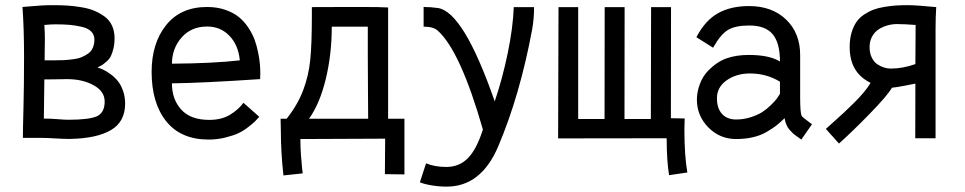

<svg xmlns="http://www.w3.org/2000/svg" viewBox="-20 -525 3663 729"><path d="M71.3 -310.5Q71.3 -416 65.4 -498.5Q73.7 -499 98.1 -501.2Q122.6 -503.4 140.9 -504.4Q159.2 -505.4 184.1 -505.4Q213.4 -505.4 238 -503.7Q262.7 -502 290.5 -497.3Q318.4 -492.7 339.4 -483.6Q360.4 -474.6 378.2 -461.4Q396 -448.2 405.5 -427.2Q415 -406.2 415 -379.9Q415 -356.9 410.2 -338.6Q405.3 -320.3 400.1 -310.3Q395 -300.3 383.3 -290.3Q371.6 -280.3 367.2 -277.8Q362.8 -275.4 350.1 -268.6Q361.3 -265.6 373 -260Q384.8 -254.4 400.1 -243.2Q415.5 -231.9 427.2 -217.5Q439 -203.1 447 -180.7Q455.1 -158.2 455.1 -131.8Q455.1 -62.5 401.1 -31Q347.2 0.5 247.6 2.4H237.8Q219.7 2.4 189.2 0.5Q158.7 -1.5 133.3 -1.5H66.9Q66.9 -35.2 69.1 -115.2Q71.3 -195.3 71.3 -310.5ZM338.4 -375Q338.4 -393.6 325.9 -405.8Q313.5 -418 290 -423.3Q266.6 -428.7 243.9 -430.7Q221.2 -432.6 189.9 -432.6Q172.9 -432.6 148.4 -430.2Q150.4 -402.8 150.4 -377.4Q150.4 -366.7 149.9 -340.6Q149.4 -314.5 149.4 -295.9H183.6Q205.6 -295.9 220.9 -296.6Q236.3 -297.4 256.1 -299.8Q275.9 -302.2 289.1 -307.6Q302.2 -313 314.2 -321.3Q326.2 -329.6 332.3 -343.3Q338.4 -356.9 338.4 -375ZM233.9 -224.6Q223.6 -224.6 206.5 -224.1Q189.5 -223.6 169.9 -223.6H148.4Q148.4 -222.2 146.5 -74.7Q174.8 -74.7 199.5 -72.5Q224.1 -70.3 240.2 -70.3Q317.9 -70.3 347.7 -83.5Q377.4 -96.7 377.4 -139.6Q377.4 -178.2 335.4 -201.4Q293.5 -224.6 233.9 -224.6Z M632.8 -283.2Q788.6 -284.2 890.6 -295.9Q884.8 -354.5 850.8 -389.4Q816.9 -424.3 766.6 -424.3Q706.5 -424.3 669.9 -383.1Q633.3 -341.8 632.8 -283.2ZM766.1 -498.5Q804.2 -498.5 835.2 -487.8Q866.2 -477.1 886.7 -460.4Q907.2 -443.8 922.9 -420.2Q938.5 -396.5 946.8 -373.8Q955.1 -351.1 960.2 -325.2Q965.3 -299.3 966.8 -281.2Q968.3 -263.2 968.3 -245.6Q968.3 -228.5 967.8 -224.6Q749.5 -210 632.8 -208.5Q632.8 -147.9 668.2 -108.9Q703.6 -69.8 774.4 -69.8Q821.3 -69.8 853.5 -89.4Q885.7 -108.9 904.3 -134.8L964.4 -81.5Q953.6 -69.8 947.5 -63.5Q941.4 -57.1 922.1 -42.2Q902.8 -27.3 884.3 -18.8Q865.7 -10.3 835.4 -2.7Q805.2 4.9 772.5 4.9Q666.5 4.9 611.1 -64.5Q555.7 -133.8 555.7 -252Q555.7 -360.8 610.8 -429.7Q666 -498.5 766.1 -498.5Z M1376.5 -398.4V-423.8H1239.7Q1239.7 -319.3 1217 -225.3Q1194.3 -131.3 1153.3 -74.2H1377.9Q1377.9 -86.9 1377.2 -170.9Q1376.5 -254.9 1376.5 -310.5ZM1515.6 137.2 1441.4 136.2 1442.4 1.5 1120.6 2.9V10.7Q1120.6 34.2 1122.8 64.7Q1125 95.2 1127 114.3L1129.4 133.3L1056.2 141.1Q1046.4 53.2 1046.4 -26.4Q1046.4 -43.9 1045.4 -74.2H1068.4Q1110.4 -127.4 1131.1 -182.4Q1151.9 -237.3 1158 -297.6Q1164.1 -357.9 1164.1 -463.9V-498L1306.2 -498.5H1354Q1426.3 -498.5 1453.6 -496.6V-74.2H1515.6Z M1597.7 95.2Q1631.3 108.9 1674.3 108.9Q1724.1 108.9 1757.1 75Q1790 41 1813.5 -33.2Q1728 -331.5 1642.1 -408.7Q1625.5 -423.8 1588.4 -423.8V-498.5Q1615.2 -498.5 1642.6 -494.6Q1740.2 -480 1858.4 -140.1Q1887.2 -224.6 1907.5 -321.8Q1927.7 -418.9 1930.7 -498H2007.8Q2007.8 -454.6 2001 -416Q1954.6 -164.1 1871.1 32.2Q1806.2 183.6 1675.8 183.6Q1647 183.6 1618.2 178.7Q1589.4 173.8 1574.2 167Z M2175.3 -73.2H2275.4L2275.9 -498H2351.6L2351.1 -73.2H2451.2L2452.1 -498H2527.8L2527.3 -76.2L2579.6 -75.2Q2578.6 -48.8 2578.6 -33.7Q2578.6 66.9 2589.8 129.9L2520.5 140.1Q2511.7 90.3 2511.2 0H2450.2L2099.1 0.5L2100.6 -498H2175.3Z M2702.1 -151.9Q2702.1 -113.8 2721.4 -92.5Q2740.7 -71.3 2774.9 -71.3Q2803.7 -71.3 2830.3 -79.8Q2856.9 -88.4 2874 -99.4Q2891.1 -110.4 2907 -126Q2922.9 -141.6 2929.2 -150.1Q2935.5 -158.7 2941.4 -168.5V-214.8Q2890.6 -246.1 2826.7 -246.1Q2774.9 -245.6 2738.5 -219.7Q2702.1 -193.8 2702.1 -151.9ZM3018.1 -155.3Q3018.1 -92.8 3024.4 -84.5Q3027.3 -80.6 3033.4 -75.7Q3039.6 -70.8 3049.1 -63.7Q3058.6 -56.6 3063 -53.2L3022.5 4.9Q3019 2 3007.6 -5.9Q2996.1 -13.7 2991.2 -18.3Q2986.3 -22.9 2978.5 -31.5Q2970.7 -40 2966.1 -51Q2961.4 -62 2959 -76.2Q2941.4 -59.1 2927 -47.9Q2912.6 -36.6 2889.6 -23.4Q2866.7 -10.3 2837.9 -3.7Q2809.1 2.9 2774.9 2.9Q2712.9 2.9 2669.4 -41.3Q2626 -85.4 2626 -147Q2626 -175.8 2637.2 -205.8Q2648.4 -235.8 2669.4 -257.3Q2702.1 -290.5 2738.8 -303.5Q2775.4 -316.4 2822.8 -316.4Q2900.9 -316.4 2941.4 -291.5Q2941.4 -361.8 2913.8 -395Q2886.2 -428.2 2824.7 -428.2Q2772.5 -428.2 2744.4 -411.6Q2716.3 -395 2687.5 -343.8L2624 -383.8Q2657.7 -447.8 2706.3 -474.9Q2754.9 -502 2823.7 -502Q2911.6 -502 2964.8 -450.7Q3018.1 -399.4 3018.1 -316.4Z M3285.6 -210.4Q3206.1 -249 3206.1 -346.2Q3206.1 -376.5 3213.1 -400.6Q3220.2 -424.8 3231.7 -441.4Q3243.2 -458 3261.2 -470Q3279.3 -481.9 3297.1 -488.5Q3314.9 -495.1 3339.1 -499Q3363.3 -502.9 3383.1 -504.2Q3402.8 -505.4 3428.2 -505.4Q3458 -505.4 3534.7 -498Q3532.2 -460.9 3532.2 -412.6V0H3455.1L3455.6 -207.5Q3446.8 -206.1 3418.2 -200.2Q3389.6 -194.3 3366.7 -191.9Q3348.6 -161.1 3282 -92.8Q3215.3 -24.4 3165.5 20L3115.7 -35.6Q3121.6 -41 3146.2 -63Q3170.9 -85 3185.8 -98.9Q3200.7 -112.8 3222.2 -134Q3243.7 -155.3 3259.5 -174.3Q3275.4 -193.4 3285.6 -210.4ZM3281.7 -346.2Q3281.7 -323.7 3289.8 -306.9Q3297.9 -290 3310.8 -281.2Q3323.7 -272.5 3336.7 -268.6Q3349.6 -264.6 3362.3 -264.6Q3407.7 -264.6 3455.6 -281.7L3456.5 -430.2Q3414.6 -433.6 3385.7 -433.6Q3367.7 -433.6 3350.1 -428.7Q3332.5 -423.8 3316.9 -414.1Q3301.3 -404.3 3291.5 -386.7Q3281.7 -369.1 3281.7 -346.2Z"/></svg>

Font: Fantasque Sans Mono
Style: Regular
Weight: 400
Monospace: yes
Designer: Jany Belluz
Version: Version 1.8.0 ; ttfautohint (v1.8.2)